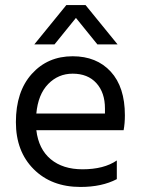

<svg xmlns="http://www.w3.org/2000/svg" viewBox="-20 -736 562 761"><path d="M281 -665 196 -560H116L243 -716H319L446 -560H366ZM396 -286V-306Q396 -369 362 -406.5Q328 -444 268 -444Q211 -444 171 -403Q131 -362 124 -286ZM443 -100V-26Q384 5 299 5Q184 5 113.5 -65.5Q43 -136 43 -252Q43 -373 106 -443Q169 -513 268 -513Q363 -513 419 -452Q475 -391 475 -279Q475 -247 470 -220H124Q133 -145 181 -105Q229 -65 307 -65Q392 -65 443 -100Z"/></svg>

Font: Hind Regular
Style: Regular
Weight: 400
Designer: Manushi Parikh, Satya Rajpurohit
Foundry: Indian Type Foundry
Version: Version 1.201;PS 1.0;hotconv 1.0.78;makeotf.lib2.5.61930; tt